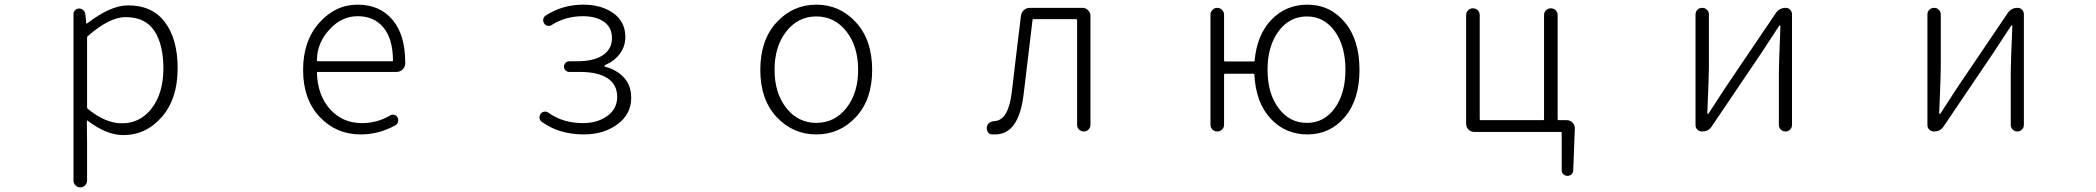

<svg xmlns="http://www.w3.org/2000/svg" viewBox="-20 -567 9040 828"><path d="M296.9 211.9V-505.9Q296.9 -516.6 304.2 -523.4Q311.5 -530.3 321.3 -530.3Q331.1 -530.3 338.9 -523.4Q346.7 -516.6 347.7 -506.8L352.5 -465.8Q352.5 -464.8 353.5 -464.8Q354.5 -464.8 355.5 -465.8Q457 -543.9 532.2 -543.9Q636.7 -543.9 691.4 -471.2Q746.1 -398.4 746.1 -272.5Q746.1 -140.6 677.7 -62.5Q609.4 15.6 511.7 15.6Q439.5 15.6 357.4 -46.9Q354.5 -48.8 354.5 -44.9L355.5 48.8V211.9Q355.5 223.6 346.7 232.4Q337.9 241.2 326.2 241.2Q314.5 241.2 305.7 232.4Q296.9 223.6 296.9 211.9ZM505.9 -35.2Q585 -35.2 634.8 -100.6Q684.6 -166 684.6 -272.5Q684.6 -375 645.5 -434.1Q606.4 -493.2 521.5 -493.2Q452.1 -493.2 358.4 -411.1Q355.5 -408.2 355.5 -404.3V-104.5Q355.5 -100.6 358.4 -97.7Q434.6 -35.2 505.9 -35.2Z M1535.2 12.7Q1429.7 12.7 1358.4 -63Q1287.1 -138.7 1287.1 -265.6Q1287.1 -390.6 1356.9 -468.8Q1426.8 -546.9 1521.5 -546.9Q1618.2 -546.9 1672.9 -481.4Q1727.5 -416 1727.5 -298.8Q1727.5 -294.9 1727.5 -292Q1726.6 -277.3 1715.8 -267.1Q1705.1 -256.8 1689.5 -256.8H1350.6Q1346.7 -256.8 1346.7 -252.9Q1349.6 -156.2 1403.3 -96.2Q1457 -36.1 1541 -36.1Q1606.4 -36.1 1663.1 -69.3Q1670.9 -74.2 1680.7 -71.8Q1690.4 -69.3 1694.3 -60.5Q1699.2 -51.8 1696.3 -41.5Q1693.4 -31.2 1684.6 -26.4Q1614.3 12.7 1535.2 12.7ZM1346.7 -306.6Q1346.7 -302.7 1350.6 -302.7H1669.9Q1674.8 -302.7 1674.8 -307.6Q1674.8 -307.6 1674.8 -307.6Q1673.8 -400.4 1633.3 -448.7Q1592.8 -497.1 1522.5 -497.1Q1456.1 -497.1 1406.2 -445.3Q1346.7 -384.8 1346.7 -306.6Z M2498 12.7Q2391.6 12.7 2317.4 -41Q2306.6 -47.9 2306.6 -61.5Q2306.6 -69.3 2311.5 -76.2Q2317.4 -84 2327.1 -85.4Q2336.9 -86.9 2344.7 -81.1Q2407.2 -36.1 2494.1 -36.1Q2556.6 -36.1 2599.1 -66.9Q2641.6 -97.7 2641.6 -149.4Q2641.6 -202.1 2600.1 -229.5Q2558.6 -256.8 2480.5 -256.8H2434.6Q2425.8 -256.8 2418.9 -263.7Q2412.1 -270.5 2412.1 -279.8Q2412.1 -289.1 2418.9 -295.9Q2425.8 -302.7 2434.6 -302.7H2466.8Q2541 -302.7 2580.1 -329.1Q2619.1 -355.5 2619.1 -402.3Q2619.1 -449.2 2584.5 -473.1Q2549.8 -497.1 2494.1 -497.1Q2418.9 -497.1 2360.4 -460Q2352.5 -454.1 2342.8 -455.6Q2333 -457 2327.1 -465.3Q2321.3 -473.6 2322.8 -483.4Q2324.2 -493.2 2332 -499Q2404.3 -546.9 2496.1 -546.9Q2573.2 -546.9 2625 -510.3Q2676.8 -473.6 2676.8 -407.2Q2676.8 -367.2 2653.3 -335.4Q2629.9 -303.7 2588.9 -286.1Q2586.9 -285.2 2586.9 -282.7Q2586.9 -280.3 2588.9 -279.3Q2638.7 -266.6 2670.4 -232.9Q2702.1 -199.2 2702.1 -144.5Q2702.1 -75.2 2643.1 -31.2Q2584 12.7 2498 12.7Z M3258.8 -265.6Q3258.8 -394.5 3329.1 -470.7Q3399.4 -546.9 3500.5 -546.9Q3601.6 -546.9 3671.4 -470.7Q3741.2 -394.5 3741.2 -265.6Q3741.2 -137.7 3671.4 -62.5Q3601.6 12.7 3500.5 12.7Q3399.4 12.7 3329.1 -62.5Q3258.8 -137.7 3258.8 -265.6ZM3371.1 -101.1Q3421.9 -37.1 3500.5 -37.1Q3579.1 -37.1 3629.9 -101.1Q3680.7 -165 3680.7 -266.1Q3680.7 -367.2 3629.9 -431.6Q3579.1 -496.1 3500.5 -496.1Q3421.9 -496.1 3371.1 -431.6Q3320.3 -367.2 3320.3 -266.1Q3320.3 -165 3371.1 -101.1Z M4271.5 12.7Q4263.7 12.7 4256.8 12.7Q4245.1 11.7 4239.3 1Q4235.4 -5.9 4235.4 -13.7Q4235.4 -17.6 4236.3 -21.5Q4241.2 -43 4270.5 -44.9Q4330.1 -49.8 4343.8 -173.8Q4350.6 -233.4 4363.8 -342.3Q4377 -451.2 4382.8 -499Q4384.8 -513.7 4395.5 -523.4Q4406.2 -533.2 4421.9 -533.2H4648.4Q4662.1 -533.2 4672.4 -522.9Q4682.6 -512.7 4682.6 -498V-29.3Q4682.6 -16.6 4674.3 -8.3Q4666 0 4653.8 0Q4641.6 0 4633.3 -8.3Q4625 -16.6 4625 -29.3V-479.5Q4625 -484.4 4620.1 -484.4H4437.5Q4432.6 -484.4 4432.6 -479.5Q4421.9 -385.7 4394.5 -161.1Q4374 12.7 4271.5 12.7Z M5616.2 -37.1Q5690.4 -37.1 5736.3 -100.6Q5782.2 -164.1 5782.2 -266.1Q5782.2 -368.2 5736.3 -432.1Q5690.4 -496.1 5616.2 -496.1Q5541 -496.1 5493.7 -432.1Q5446.3 -368.2 5446.3 -266.1Q5446.3 -164.1 5493.7 -100.6Q5541 -37.1 5616.2 -37.1ZM5258.8 -306.6Q5258.8 -301.8 5262.7 -301.8H5385.7Q5390.6 -301.8 5390.6 -306.6Q5401.4 -418.9 5463.9 -482.9Q5526.4 -546.9 5618.2 -546.9Q5715.8 -546.9 5779.3 -471.2Q5842.8 -395.5 5842.8 -265.6Q5842.8 -136.7 5779.3 -62Q5715.8 12.7 5618.2 12.7Q5522.5 12.7 5459 -56.2Q5395.5 -125 5389.6 -245.1Q5389.6 -249 5384.8 -249H5262.7Q5258.8 -249 5258.8 -244.1V-29.3Q5258.8 -16.6 5250 -8.3Q5241.2 0 5229.5 0Q5217.8 0 5209 -8.3Q5200.2 -16.6 5200.2 -29.3V-503.9Q5200.2 -515.6 5209 -524.4Q5217.8 -533.2 5229.5 -533.2Q5241.2 -533.2 5250 -524.4Q5258.8 -515.6 5258.8 -503.9Z M6697.3 -52.7Q6697.3 -48.8 6701.2 -48.8H6736.3Q6751 -48.8 6761.2 -38.6Q6771.5 -28.3 6771.5 -13.7L6764.6 167Q6764.6 177.7 6757.3 184.6Q6750 191.4 6739.7 191.4Q6729.5 191.4 6722.2 184.6Q6714.8 177.7 6714.8 167V5.9Q6714.8 2 6710.9 2H6337.9Q6323.2 2 6313 -8.3Q6302.7 -18.6 6302.7 -33.2V-502Q6302.7 -514.6 6311.5 -522.9Q6320.3 -531.2 6332 -531.2Q6343.8 -531.2 6352.5 -522.9Q6361.3 -514.6 6361.3 -502V-52.7Q6361.3 -48.8 6365.2 -48.8H6634.8Q6638.7 -48.8 6638.7 -52.7V-502Q6638.7 -514.6 6647.5 -522.9Q6656.2 -531.2 6668 -531.2Q6679.7 -531.2 6688.5 -522.9Q6697.3 -514.6 6697.3 -502Z M7320.3 0Q7308.6 0 7300.3 -7.8Q7292 -15.6 7292 -27.3V-504.9Q7292 -516.6 7300.3 -524.9Q7308.6 -533.2 7320.8 -533.2Q7333 -533.2 7341.3 -524.9Q7349.6 -516.6 7349.6 -504.9V-276.4Q7349.6 -240.2 7342.8 -78.1Q7342.8 -76.2 7345.2 -76.2Q7347.7 -76.2 7348.6 -78.1Q7359.4 -94.7 7385.7 -135.3Q7412.1 -175.8 7422.9 -192.4L7637.7 -509.8Q7653.3 -533.2 7680.7 -533.2Q7692.4 -533.2 7700.2 -524.9Q7708 -516.6 7708 -505.9V-28.3Q7708 -16.6 7699.7 -8.3Q7691.4 0 7679.7 0Q7668 0 7659.7 -8.3Q7651.4 -16.6 7651.4 -28.3V-255.9Q7651.4 -293 7658.2 -454.1Q7658.2 -457 7655.8 -457Q7653.3 -457 7652.3 -455.1Q7636.7 -431.6 7578.1 -341.8L7362.3 -22.5Q7347.7 0 7320.3 0Z M8320.3 0Q8308.6 0 8300.3 -7.8Q8292 -15.6 8292 -27.3V-504.9Q8292 -516.6 8300.3 -524.9Q8308.6 -533.2 8320.8 -533.2Q8333 -533.2 8341.3 -524.9Q8349.6 -516.6 8349.6 -504.9V-276.4Q8349.6 -240.2 8342.8 -78.1Q8342.8 -76.2 8345.2 -76.2Q8347.7 -76.2 8348.6 -78.1Q8359.4 -94.7 8385.7 -135.3Q8412.1 -175.8 8422.9 -192.4L8637.7 -509.8Q8653.3 -533.2 8680.7 -533.2Q8692.4 -533.2 8700.2 -524.9Q8708 -516.6 8708 -505.9V-28.3Q8708 -16.6 8699.7 -8.3Q8691.4 0 8679.7 0Q8668 0 8659.7 -8.3Q8651.4 -16.6 8651.4 -28.3V-255.9Q8651.4 -293 8658.2 -454.1Q8658.2 -457 8655.8 -457Q8653.3 -457 8652.3 -455.1Q8636.7 -431.6 8578.1 -341.8L8362.3 -22.5Q8347.7 0 8320.3 0Z"/></svg>

Font: Gen Jyuu Gothic L Monospace Light
Style: Regular
Weight: 300
Designer: [Source Han Sans]
Ryoko NISHIZUKA  (kana & ideographs); Paul D. Hunt (Latin, Greek & Cyrillic); Wenlong ZHANG  (bopomofo
Version: Version 1.002.20150607